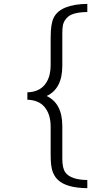

<svg xmlns="http://www.w3.org/2000/svg" viewBox="-20 -875 540 990"><path d="M121.1 -398.9Q189.5 -400.9 219.7 -450.7Q241.2 -485.8 241.2 -539.1V-680.2Q241.2 -752.4 256.8 -783.7Q292 -853 430.2 -855V-813Q356.4 -812 329.6 -787.6Q310.1 -770 304.7 -746.6Q301.3 -730 301.3 -703.1V-536.1Q301.3 -417 220.2 -379.9Q301.3 -342.8 301.3 -224.1V-57.1Q301.3 -6.8 317.4 14.6Q345.7 52.2 430.2 53.2V95.2Q320.3 94.2 276.9 50.8Q249.5 23.4 243.7 -24.4Q241.2 -44.4 241.2 -80.1V-221.2Q241.2 -287.1 208.5 -324.7Q178.7 -358.9 121.1 -360.8Z"/></svg>

Font: BIZ UDMincho
Style: Regular
Weight: 400
Monospace: yes
Designer: TypeBank Co., Ltd.
Foundry: Morisawa Inc.
Version: Version 1.06